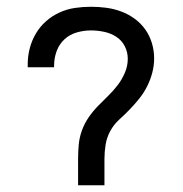

<svg xmlns="http://www.w3.org/2000/svg" viewBox="-20 -548 540 568"><path d="M211 0V-78Q211 -99 213 -120.5Q215 -142 222.5 -162.5Q230 -183 242 -200.5Q254 -218 269 -233.5Q284 -249 299.5 -264Q315 -279 328 -296Q341 -313 349.5 -333Q358 -353 358 -374Q358 -394 349 -411.5Q340 -429 323.5 -439.5Q307 -450 287.5 -454Q268 -458 249 -458Q228 -458 207 -452Q186 -446 170.5 -431.5Q155 -417 147.5 -396.5Q140 -376 140 -354V-349H62V-358Q62 -382 68 -405Q74 -428 86 -448.5Q98 -469 116 -485Q134 -501 156 -511Q178 -521 201.5 -524.5Q225 -528 249 -528Q272 -528 294.5 -525Q317 -522 338.5 -514Q360 -506 378.5 -492.5Q397 -479 410 -460.5Q423 -442 429.5 -420Q436 -398 436 -375Q436 -354 430.5 -333Q425 -312 415.5 -293Q406 -274 392.5 -257Q379 -240 364 -224.5Q349 -209 333 -194.5Q317 -180 306.5 -161Q296 -142 292.5 -120.5Q289 -99 289 -78V0Z"/></svg>

Font: Iosevka Algr
Style: Regular
Weight: 400
Monospace: yes
Designer: Belleve Invis
Foundry: Belleve Invis
Version: Version 26.0.2; ttfautohint (v1.8.3)